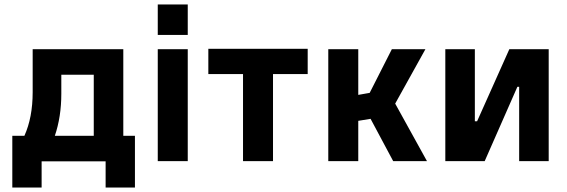

<svg xmlns="http://www.w3.org/2000/svg" viewBox="-20 -720 2534 858"><path d="M89 -113Q126 -195 126 -308V-500H531V-113H583V118H452V1H166V118H35V-113ZM254 -301Q254 -198 225 -113H399V-386H254Z M685 0V-500H819V0ZM685 -564V-700H819V-564Z M911 -502H1355V-389H1200V0H1066V-389H911Z M1581 -296 1632 -305 1731 -500H1881L1746 -257L1888 0H1737L1636 -189L1581 -180V0H1447V-500H1581Z M2300 0V-332H2292L2146 0H1970V-500H2102V-178H2112L2256 -500H2432V0Z"/></svg>

Font: Titillium Web[RUS by Daymarius]
Style: Bold
Weight: 700
Designer: Cyrillization by Daymarius
Foundry: Cyrillization by Daymarius
Version: Version 1.002 September 11, 2018